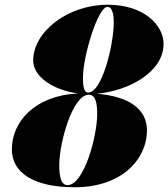

<svg xmlns="http://www.w3.org/2000/svg" viewBox="-20 -780 710 810"><path d="M30 -150C30 -50 124 10 295 10C496 10 600 -110 600 -230C600 -319 525.5 -373.5 388.5 -384.5C522 -396.5 670 -475 670 -595C670 -675 586 -760 435 -760C264 -760 120 -645 120 -525C120 -455 207 -399 309.5 -386C125 -376.5 30 -265 30 -150ZM330 -451.5C330 -545.5 394 -751 433 -751C459 -751 460 -700.5 460 -686.5C460 -592.5 411 -389.5 352 -389.5C331 -389.5 330 -427.5 330 -451.5ZM230 -83.5C230 -177.5 286 -380.5 355 -380.5C384 -380.5 390 -342.5 390 -298.5C390 -204.5 334 1 265 1C236 1 230 -39.5 230 -83.5Z"/></svg>

Font: Bodoni* 24pt Fatface
Style: Italic
Weight: 900
Italic angle: -13°
Version: Version 2.3